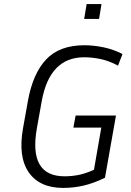

<svg xmlns="http://www.w3.org/2000/svg" viewBox="-20 -912 645 942"><path d="M495 -40Q440 -13 390.5 -1.5Q341 10 290 10Q174 10 121 -66.5Q68 -143 93 -283L117 -417Q141 -551 206.5 -620.5Q272 -690 394 -690Q439 -690 487.5 -680Q536 -670 581 -647L559 -590Q514 -614 472.5 -622.5Q431 -631 393 -631Q224 -631 185 -417L161 -283Q119 -47 297 -47Q333 -47 367 -54Q401 -61 441 -79L477 -286H340L351 -345H549ZM466 -819H393L405 -892H478Z"/></svg>

Font: Inria Sans Light
Style: Italic
Weight: 300
Italic angle: -10°
Designer: Black Foundry Team
Foundry: Black Foundry
Version: Version 1.2; ttfautohint (v1.8.3)